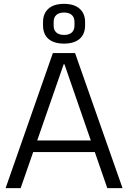

<svg xmlns="http://www.w3.org/2000/svg" viewBox="-20 -975 663 995"><path d="M254 -700H369L615 0H536L314 -642H310L87 0H9ZM136 -247H487V-187H136ZM312 -749Q259 -749 231 -773.5Q203 -798 203 -844V-860Q203 -905 231 -930Q259 -955 312 -955Q364 -955 392.5 -930Q421 -905 421 -860V-844Q421 -798 392.5 -773.5Q364 -749 312 -749ZM312 -794Q338 -794 352 -806.5Q366 -819 366 -843V-861Q366 -885 352 -897.5Q338 -910 312 -910Q286 -910 272 -897.5Q258 -885 258 -861V-843Q258 -819 272 -806.5Q286 -794 312 -794Z"/></svg>

Font: Pathway Extreme 8pt Thin Light
Style: Regular
Weight: 300
Version: Version 1.001;gftools[0.9.26]